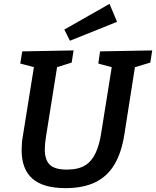

<svg xmlns="http://www.w3.org/2000/svg" viewBox="-20 -963 808 994"><path d="M498 -697 768 -702 758 -639 665 -611 681 -631 624 -268Q609 -172 572 -110.5Q535 -49 472.5 -19Q410 11 319 11Q204 11 148 -38Q92 -87 92 -186Q92 -204 93.5 -223Q95 -242 99 -263L158 -631L169 -612L85 -634L95 -697L361 -702L351 -639L262 -611L278 -631L218 -255Q215 -237 213.5 -220Q212 -203 212 -189Q212 -135 238 -110Q264 -85 326 -85Q385 -85 420 -106.5Q455 -128 475 -171Q495 -214 504 -275L561 -631L574 -611L489 -634ZM342 -752 313 -810 547 -943 586 -850Z"/></svg>

Font: Bitter Thin SemiBold
Style: Italic
Weight: 600
Italic angle: -9°
Version: Version 2.002